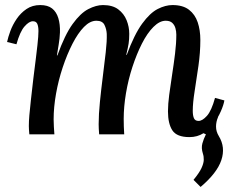

<svg xmlns="http://www.w3.org/2000/svg" viewBox="-20 -531 923 759"><path d="M773 208 745 180Q768 152 776.5 133.5Q785 115 785.5 101.5Q786 88 782 76Q775 54 780 36Q785 18 794 0L783 -5L800 -68H842Q834 -50 834 -30.5Q834 -11 845 7Q872 51 855 102Q838 153 773 208ZM729 11Q679 11 661.5 -15.5Q644 -42 644 -91Q644 -119 649 -157Q654 -195 660.5 -236.5Q667 -278 672 -319Q677 -360 677 -394Q677 -407 673.5 -419.5Q670 -432 661 -440.5Q652 -449 635 -449Q611 -449 586.5 -424.5Q562 -400 541 -358.5Q520 -317 503.5 -266.5Q487 -216 478 -162.5Q469 -109 469 -61Q469 -47 469.5 -31Q470 -15 471 0H372Q371 -12 370.5 -21.5Q370 -31 370 -40Q370 -79 375 -128.5Q380 -178 386.5 -229Q393 -280 398 -324.5Q403 -369 402 -397Q401 -416 393 -432.5Q385 -449 361 -449Q336 -449 312 -424.5Q288 -400 266.5 -358Q245 -316 228 -265Q211 -214 201.5 -160.5Q192 -107 192 -59Q192 -45 193 -29Q194 -13 195 0H96Q95 -12 94.5 -18.5Q94 -25 94 -33Q94 -51 96 -75Q98 -99 102 -134.5Q106 -170 112 -222Q118 -271 122 -302Q126 -333 128 -353Q130 -373 131 -385Q132 -397 132 -408Q132 -426 127.5 -436.5Q123 -447 110 -447Q95 -447 77 -426.5Q59 -406 45 -356L8 -365Q12 -384 21 -408.5Q30 -433 46 -456.5Q62 -480 85 -495.5Q108 -511 139 -511Q169 -511 186 -497.5Q203 -484 210.5 -459.5Q218 -435 217 -403Q216 -378 212 -355Q208 -332 205 -312H207Q236 -393 267 -436Q298 -479 329 -495Q360 -511 387 -511Q425 -511 447.5 -494Q470 -477 480.5 -451Q491 -425 491 -397Q491 -375 488.5 -359Q486 -343 479 -314H481Q511 -395 542 -437.5Q573 -480 603.5 -495.5Q634 -511 662 -511Q703 -511 727 -492.5Q751 -474 761.5 -443Q772 -412 772 -373Q772 -324 764.5 -271Q757 -218 749.5 -171Q742 -124 742 -93Q742 -75 746.5 -64Q751 -53 765 -53Q780 -53 798 -73Q816 -93 830 -144L867 -134Q864 -116 853 -91Q842 -66 825.5 -43Q809 -20 784.5 -4.5Q760 11 729 11Z"/></svg>

Font: Lora Medium
Style: Italic
Weight: 500
Italic angle: -3°
Designer: Olga Karpushina, Alexei Vanyashin (Cyrillic)
Foundry: Cyreal
Version: Version 3.004